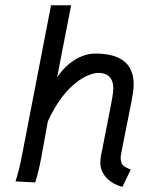

<svg xmlns="http://www.w3.org/2000/svg" viewBox="-20 -705 558 742"><path d="M405.3 -281.2 375 -127C373 -117.7 367.7 -94.2 367.7 -76.2C367.7 -28.3 408.2 6.3 453.1 17.1L485.4 -49.3C463.9 -60.1 446.3 -62 446.3 -96.2C446.3 -103.5 451.7 -129.9 452.6 -134.3C462.9 -185.5 473.6 -238.8 488.3 -313.5C492.7 -337.9 496.6 -358.9 496.6 -378.4C496.6 -466.8 436.5 -498 347.7 -498C297.9 -498 240.7 -466.3 200.7 -406.2L254.9 -684.6H177.2C177.2 -684.6 111.8 -345.7 64 -99.6C56.6 -62 50.8 -39.1 40 -3.9L116.2 0C123 -22.5 132.8 -58.1 139.6 -96.7L165 -236.3C231.9 -384.3 322.3 -423.3 360.4 -423.3C401.9 -423.3 418 -397 418 -364.7C418 -344.7 411.1 -311.5 405.3 -281.2Z"/></svg>

Font: Fantasque Sans Mono
Style: RegItalic
Weight: 400
Italic angle: -11°
Monospace: yes
Designer: Jany Belluz
Version: Version 1.6.3